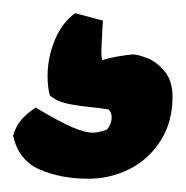

<svg xmlns="http://www.w3.org/2000/svg" viewBox="-116 -60 282 291"><path d="M39.1 -14.6Q37.6 14.6 37.6 17.1Q37.6 27.8 39.1 31.2Q46.9 28.3 62.3 25.6Q77.6 22.9 85 22.5Q92.8 22.5 107.2 28.1Q121.6 33.7 133.5 48.1Q145.5 62.5 145.5 86.4Q145.5 125 127.4 153.3Q109.4 181.6 80.1 196.3Q50.8 210.9 18.1 210.9Q-23.4 210.9 -55.7 197Q-87.9 183.1 -96.2 145.5Q-91.8 130.9 -83.5 121.3Q-75.2 111.8 -62 103Q-25.9 124.5 -6.6 132.8Q12.7 141.1 24.9 141.1Q32.2 141.1 45.4 136.7Q48.8 133.8 51 128.4Q53.2 123 53.2 117.7Q53.2 110.4 48.8 106Q38.6 104 19 102.1Q-3.9 99.6 -17.6 96.2Q-31.2 92.8 -40.5 84.5Q-43.9 72.3 -43.9 55.2Q-43.9 26.9 -32.7 0.2Q-21.5 -26.4 -2 -40L40 -28.8Z"/></svg>

Font: Kavoon
Style: Regular
Weight: 400
Designer: Viktoriya Grabowska
Foundry: Viktoriya Grabowska
Version: Version 1.004; ttfautohint (v1.4.1)